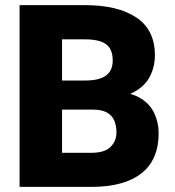

<svg xmlns="http://www.w3.org/2000/svg" viewBox="-20 -731 684 751"><path d="M163.1 -302.2V-416H311.5Q369.1 -416 395 -435.8Q420.9 -455.6 420.9 -494.1Q420.9 -539.1 394.8 -558.1Q368.7 -577.1 312 -577.1H222.7V0H56.6V-710.9H312Q440.9 -710.9 513.4 -662.6Q585.9 -614.3 585.9 -514.6Q585.9 -470.7 566.7 -432.6Q547.4 -394.5 503.9 -370.8Q460.4 -347.2 388.2 -346.7L343.3 -302.2ZM119.6 0 180.7 -133.3H336.9Q389.6 -133.3 412.6 -156.5Q435.5 -179.7 435.5 -212.9Q435.5 -240.7 426.3 -260.7Q417 -280.8 397 -291.5Q377 -302.2 343.3 -302.2H199.2V-416H375.5L413.6 -370.1Q482.9 -373 523.9 -350.1Q564.9 -327.1 582.8 -289.6Q600.6 -252 600.6 -210.9Q600.6 -106 533.2 -53Q465.8 0 336.9 0Z"/></svg>

Font: Heebo ExtraBold
Style: Regular
Weight: 800
Designer: Oded Ezer
Foundry: Ezer Type House
Version: Version 3.100